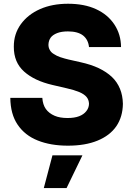

<svg xmlns="http://www.w3.org/2000/svg" viewBox="-20 -757 700 1010"><path d="M616.7 -509.3H448.2Q444.3 -548.3 417 -570.3Q389.2 -591.8 337.4 -591.8Q303.7 -591.8 280.8 -583Q257.3 -573.7 246.6 -559.1Q235.8 -543.9 234.9 -523.4Q234.4 -507.3 241.7 -494.6Q248.5 -481.4 262.7 -473.1Q277.8 -462.9 296.4 -456.5Q323.2 -447.8 341.3 -443.8L403.8 -429.7Q459 -417.5 499.5 -398.4Q541 -378.4 568.8 -352.1Q596.2 -326.2 611.3 -289.6Q625.5 -254.9 626.5 -210.9Q625.5 -142.1 591.8 -92.8Q558.1 -43.9 492.7 -17.1Q428.2 9.3 337.4 9.3Q246.1 9.3 178.2 -18.1Q110.8 -44.9 72.8 -101.1Q35.2 -156.2 34.2 -242.2H202.6Q205.1 -206.1 221.2 -183.6Q237.8 -160.6 267.6 -147.9Q294.9 -136.2 335.4 -136.2Q371.6 -136.2 396 -145.5Q420.4 -154.8 434.1 -172.4Q447.8 -189.5 448.2 -211.4Q447.3 -232.4 435.5 -246.6Q422.9 -261.7 397.5 -272.5Q369.1 -284.2 331.5 -292.5L255.9 -310.1Q161.1 -332 106.9 -380.4Q52.2 -429.2 52.7 -511.2Q52.2 -577.6 89.4 -629.4Q126.5 -680.7 190.4 -709Q254.4 -737.3 337.9 -737.3Q423.3 -737.3 484.9 -709Q546.9 -680.7 581.5 -628.4Q616.2 -576.2 616.7 -509.3ZM330.1 232.4H210.4L255.9 60.1H413.6Z"/></svg>

Font: My Font
Style: Regular
Weight: 500
Designer: Rasmus Andersson
Foundry: rsms
Version: Version 0.001